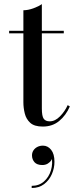

<svg xmlns="http://www.w3.org/2000/svg" viewBox="-20 -610 377 936"><path d="M188.5 7Q147.5 7 127.5 -11.2Q107.5 -29.5 100.8 -56.8Q94 -84 94 -111.5V-560Q116.5 -560 142.8 -569.5Q169 -579 184 -590V-81.5Q184 -44 193 -31.2Q202 -18.5 222.5 -18.5Q248.5 -18.5 272.2 -42.5Q296 -66.5 310 -97.5L320.5 -91Q301.5 -47.5 268.5 -20.2Q235.5 7 188.5 7ZM24.5 -447.5V-460H291V-447.5ZM134.5 306.5V296Q170 296 194.2 274.8Q218.5 253.5 228.5 220Q238.5 186.5 231 151.5H235Q236.5 160.5 230.5 170.5Q224.5 180.5 213 187.5Q201.5 194.5 186.5 194.5Q160.5 194.5 148.2 180.8Q136 167 136 147.5Q136 134 143 123.2Q150 112.5 162.2 106.2Q174.5 100 189.5 100Q213 100 229.2 120.2Q245.5 140.5 245.5 178.5Q245.5 209.5 232.8 239Q220 268.5 195.2 287.5Q170.5 306.5 134.5 306.5Z"/></svg>

Font: Bodoni Moda 18pt
Style: Regular
Weight: 400
Designer: Owen Earl
Foundry: indestructible type
Version: Version 2.005